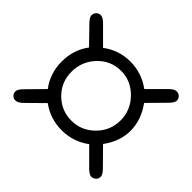

<svg xmlns="http://www.w3.org/2000/svg" viewBox="-124 -648 774 774"><g transform="rotate(45 263.5 -261.0)"><path d="M20 -44Q20 -56 38 -74L106 -143Q67 -194 67 -262Q67 -328 105 -379L38 -448Q20 -466 20 -478Q20 -490 28 -497.5Q36 -505 46 -505Q59 -505 77 -487L146 -418Q198 -457 263 -457Q328 -457 381 -418L450 -487Q467 -504 480 -504Q492 -504 499.5 -496Q507 -488 507 -478Q507 -466 489 -448L420 -378Q461 -322 461 -260Q461 -199 420 -144L489 -74Q507 -56 507 -44Q507 -32 498.5 -24.5Q490 -17 480 -17Q468 -17 450 -35L381 -104Q329 -65 263 -65Q197 -65 146 -103L77 -35Q60 -18 46 -18Q34 -18 27 -26Q20 -34 20 -44ZM263 -404Q205 -404 164.5 -361.5Q124 -319 124 -260Q124 -201 165 -160.5Q206 -120 263 -120Q320 -120 361.5 -161.5Q403 -203 403 -261Q403 -319 361.5 -361.5Q320 -404 263 -404Z"/></g></svg>

Font: OFL Sorts Mill Goudy TT
Style: Italic
Weight: 500
Italic angle: -6°
Version: Version 003.000